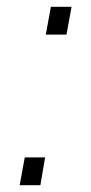

<svg xmlns="http://www.w3.org/2000/svg" viewBox="-20 -546 269 566"><path d="M115 -444 130 -526H191L176 -444ZM38 0 53 -82H113L99 0Z"/></svg>

Font: Archivo Condensed Thin
Style: Italic
Weight: 250
Width: 3
Italic angle: -10°
Designer: Hector Gatti
Foundry: Omnibus-Type
Version: Version 2.001